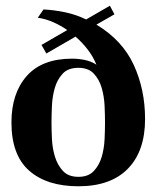

<svg xmlns="http://www.w3.org/2000/svg" viewBox="-20 -640 547 671"><path d="M317 -554Q408 -499 447.5 -413Q487 -327 487 -224Q487 -112 427 -50.5Q367 11 254 11Q144 11 82 -43.5Q20 -98 20 -212Q20 -314 73.5 -374.5Q127 -435 232 -435Q254 -435 276 -430.5Q298 -426 317 -414Q305 -443 286 -467.5Q267 -492 244 -512L142 -453L125 -483L215 -535Q192 -551 166 -562.5Q140 -574 112 -578L132 -607Q170 -605 208 -597Q246 -589 281 -572L364 -620L380 -590ZM254 -22Q289 -22 308 -42.5Q327 -63 335.5 -92Q344 -121 345.5 -154Q347 -187 347 -212Q347 -237 345.5 -270Q344 -303 335.5 -332.5Q327 -362 308 -382.5Q289 -403 254 -403Q218 -403 199 -382.5Q180 -362 171.5 -332.5Q163 -303 161.5 -270Q160 -237 160 -212Q160 -187 161.5 -154.5Q163 -122 172 -92.5Q181 -63 200 -42.5Q219 -22 254 -22Z"/></svg>

Font: Gamine
Style: Bold
Weight: 700
Designer: Tapiwanashe Sebastian Garikayi
Version: Version 1.000